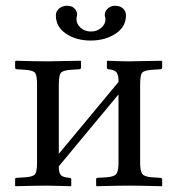

<svg xmlns="http://www.w3.org/2000/svg" viewBox="-20 -641 617 663"><path d="M415 -587.9Q415 -548.3 379.2 -524.7Q343.3 -501 293 -501Q242.7 -501 207.8 -524.7Q172.9 -548.3 172.9 -587.9Q172.9 -601.6 183.8 -611.3Q194.8 -621.1 211.9 -621.1Q227.5 -621.1 236.8 -612.3Q246.1 -603.5 246.1 -590.8Q246.1 -585.9 245.1 -583Q244.1 -580.1 244.1 -575.2Q244.1 -558.1 258.3 -545.2Q272.5 -532.2 293.9 -532.2Q314.9 -532.2 329.6 -544.9Q344.2 -557.6 344.2 -574.2Q344.2 -578.6 342.8 -583Q341.8 -585 341.8 -589.8Q341.8 -602.5 352.5 -611.8Q363.3 -621.1 377 -621.1Q394.5 -621.1 404.8 -611.8Q415 -602.5 415 -587.9ZM144 -429.2 257.8 -431.2 259.8 -429.2V-408.2Q259.8 -402.3 253.9 -401.9L224.1 -399.9Q196.3 -397.9 189.7 -388.9Q183.1 -379.9 183.1 -348.1V-109.9L389.2 -357.9Q389.2 -369.1 388.4 -375Q387.7 -380.9 384.5 -387.5Q381.3 -394 373.8 -397.5Q366.2 -400.9 354 -401.9Q349.1 -402.8 349.1 -407.2V-429.2L351.1 -431.2Q396 -429.2 423.8 -429.2L539.1 -431.2L540 -429.2V-408.2Q540 -402.3 534.2 -401.9L503.9 -399.9Q476.6 -397.9 470.2 -389.2Q463.9 -380.4 463.9 -348.1V-79.1Q463.9 -50.3 471.2 -40.5Q478.5 -30.8 503.9 -28.8L534.2 -26.9Q540 -26.4 540 -21V0L539.1 2Q459 0 423.8 0Q394 0 314 2L312 0V-22Q312 -26.9 316.9 -26.9L348.1 -28.8Q375 -30.8 382.1 -40.8Q389.2 -50.8 389.2 -79.1V-314.9L183.1 -66.9V-64.9Q183.1 -44.9 189.7 -36.9Q196.3 -28.8 220.2 -26.9Q226.1 -26.4 226.1 -21V0L225.1 2Q145 0 144 0Q113.3 0 33.2 2L32.2 0V-22Q32.2 -26.9 37.1 -26.9L67.9 -28.8Q94.7 -30.8 101.3 -39.8Q107.9 -48.8 107.9 -77.1V-347.2Q107.9 -379.9 101.6 -388.9Q95.2 -397.9 67.9 -399.9L38.1 -401.9Q32.2 -402.3 32.2 -407.2V-429.2L35.2 -431.2Q101.1 -429.2 144 -429.2Z"/></svg>

Font: Linux Libertine Display G
Style: Regular
Weight: 400
Designer: Philipp H. Poll
Foundry: Philipp H. Poll
Version: Version 5.0.9